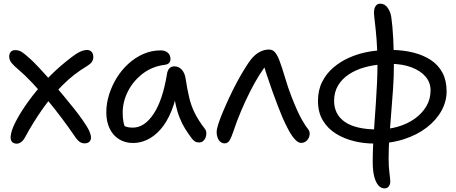

<svg xmlns="http://www.w3.org/2000/svg" viewBox="-20 -778 2512 1058"><path d="M71.6 13.8Q60 13.8 51.1 7.8Q42.2 1.8 39.4 -11.2Q36.6 -24.2 41.8 -45Q47.8 -73 72.7 -119.4Q97.6 -165.8 138 -221.6Q178.4 -277.4 231.4 -334.4Q284.4 -391.4 345.6 -440.4Q378 -466.8 398.8 -480.3Q419.6 -493.8 433.8 -498.2Q448 -502.6 459.6 -502.6Q474.8 -502.6 484.5 -492.6Q494.2 -482.6 494.2 -463.8Q494.2 -448.8 486 -436.9Q477.8 -425 459.4 -413.8Q386.8 -371 324.2 -308.2Q261.6 -245.4 210.4 -171.7Q159.2 -98 118.6 -22.4Q108.2 -3.2 95.9 5.3Q83.6 13.8 71.6 13.8ZM446.2 12Q431 12 418.1 3Q405.2 -6 388.2 -32.4Q356.8 -78.2 318.4 -129.4Q280 -180.6 238.6 -230.1Q197.2 -279.6 157 -322.3Q116.8 -365 81.6 -394.6Q57.4 -414.6 44 -431Q30.6 -447.4 30.6 -466.6Q30.6 -481 38.7 -491.4Q46.8 -501.8 64 -501.8Q84 -501.8 99.8 -491.7Q115.6 -481.6 145.4 -454.8Q165.6 -436.4 195.1 -405Q224.6 -373.6 258.3 -335Q292 -296.4 325.2 -256.5Q358.4 -216.6 386.9 -180.8Q415.4 -145 433.6 -118.8Q463 -76.6 472.2 -55.5Q481.4 -34.4 481.4 -20.4Q481.4 -5.2 472.1 3.4Q462.8 12 446.2 12Z M714.2 10Q669 10 635.6 -11Q602.2 -32 584 -70.1Q565.8 -108.2 565.8 -159Q565.8 -207 580.9 -255.9Q596 -304.8 623 -348.7Q650 -392.6 687.6 -426.8Q725.2 -461 770.2 -480.7Q815.2 -500.4 865.8 -500.4Q888.6 -500.4 904 -488.1Q919.4 -475.8 919.4 -452Q919.4 -439.8 911.9 -431.5Q904.4 -423.2 889 -421Q819 -412.4 766.6 -372.2Q714.2 -332 685.1 -274.9Q656 -217.8 656 -155.8Q656 -127.4 660.8 -103.9Q665.6 -80.4 682.6 -43.4L631 -111.8Q653.6 -89.2 669.4 -82Q685.2 -74.8 712.4 -74.8Q776.2 -74.8 826.6 -150.7Q877 -226.6 900.4 -372Q903.6 -390.8 913.7 -401.6Q923.8 -412.4 940.8 -412.4Q965.4 -412.4 982 -393.7Q998.6 -375 1002.8 -344.8Q1011.6 -287.4 1022.3 -241.6Q1033 -195.8 1053.1 -155.2Q1073.2 -114.6 1107.4 -70.2Q1116 -59.8 1116.9 -46.7Q1117.8 -33.6 1113.3 -21.2Q1108.8 -8.8 1099.5 -0.9Q1090.2 7 1077.2 7Q1063 7 1054.2 1.2Q1045.4 -4.6 1037.4 -14.4Q1017.8 -40.6 1000.8 -67.5Q983.8 -94.4 970 -128.9Q956.2 -163.4 946.3 -210.6Q936.4 -257.8 931.8 -323.4L964.6 -323.8Q951.4 -231.8 925.2 -167.6Q899 -103.4 864.2 -64.5Q829.4 -25.6 790.7 -7.8Q752 10 714.2 10Z M1218 12Q1204.4 12 1194.5 3.5Q1184.6 -5 1179.2 -19Q1173.8 -33 1173.8 -49.4Q1173.8 -67.2 1183.9 -97.5Q1194 -127.8 1210.3 -166.3Q1226.6 -204.8 1245 -244Q1264.2 -285.4 1285.9 -325.7Q1307.6 -366 1327.9 -398.7Q1348.2 -431.4 1362.6 -450Q1384.6 -477.8 1410.2 -491.4Q1435.8 -505 1461.8 -505Q1483 -505 1495.9 -489.1Q1508.8 -473.2 1518.4 -448.2Q1534.2 -407 1550.7 -350.5Q1567.2 -294 1586.8 -244Q1603.4 -202 1616.8 -172Q1630.2 -142 1642.1 -120.9Q1654 -99.8 1663.6 -85.4Q1674 -71.8 1680.2 -62.9Q1686.4 -54 1686.4 -43.4Q1686.4 -27.8 1680 -15.9Q1673.6 -4 1662.9 2.7Q1652.2 9.4 1638.8 9.4Q1623.4 9.4 1605.7 -9.5Q1588 -28.4 1570.8 -60.2Q1553.6 -92 1537.4 -128.8Q1527.8 -151.6 1512.5 -190.5Q1497.2 -229.4 1481.1 -274.9Q1465 -320.4 1451 -362.4Q1437 -404.4 1430 -431.8L1457 -432Q1434.4 -404.6 1408.8 -364Q1383.2 -323.4 1357.5 -272.4Q1331.8 -221.4 1307.8 -164.8Q1283.8 -108.2 1264.2 -48.8Q1256.2 -24.4 1246.2 -6.2Q1236.2 12 1218 12Z M2040.4 13Q1985 13 1930.6 -0.3Q1876.2 -13.6 1831.2 -41.4Q1786.2 -69.2 1759.2 -114Q1732.2 -158.8 1732.2 -222Q1732.2 -281.6 1755.5 -327.4Q1778.8 -373.2 1817 -405.7Q1855.2 -438.2 1901 -458.8Q1946.8 -479.4 1993.2 -489.3Q2039.6 -499.2 2078 -500.2L2092 -423.6Q2038.2 -420.8 1989.1 -407Q1940 -393.2 1902.2 -368.1Q1864.4 -343 1842.7 -306.6Q1821 -270.2 1821 -222Q1821 -186 1835.5 -156.8Q1850 -127.6 1879.5 -106.8Q1909 -86 1954.8 -75.3Q2000.6 -64.6 2062.4 -64.6Q2120.2 -64.6 2172.6 -79.9Q2225 -95.2 2265.2 -123.8Q2305.4 -152.4 2329 -191.8Q2352.6 -231.2 2352.6 -280.2Q2352.6 -323.8 2324.5 -356.3Q2296.4 -388.8 2246.2 -407.5Q2196 -426.2 2130 -426.2L2139 -502.8Q2204.2 -502 2258.9 -488Q2313.6 -474 2354.7 -446.8Q2395.8 -419.6 2418.4 -376.6Q2441 -333.6 2441 -274.2Q2441 -219.4 2412.8 -167.9Q2384.6 -116.4 2331.6 -75.4Q2278.6 -34.4 2205 -10.7Q2131.4 13 2040.4 13ZM2098.2 260Q2080 260 2065.5 244Q2051 228 2042.4 195.7Q2033.8 163.4 2033.8 114.2Q2033.8 66.8 2036.4 13.6Q2039 -39.6 2043.2 -95.9Q2047.4 -152.2 2051.1 -208.9Q2054.8 -265.6 2057.4 -319.3Q2060 -373 2060 -421.4Q2060 -499.6 2055.2 -558.7Q2050.4 -617.8 2045.6 -656.1Q2040.8 -694.4 2040.8 -708.2Q2040.8 -730.8 2049.7 -744.3Q2058.6 -757.8 2074.6 -757.8Q2100.8 -757.8 2116.5 -734.6Q2132.2 -711.4 2136.2 -683.6Q2143 -636.6 2146.7 -567.3Q2150.4 -498 2150.4 -415Q2150.4 -357 2146.1 -291.1Q2141.8 -225.2 2135.9 -157.4Q2130 -89.6 2125.7 -25.2Q2121.4 39.2 2121.4 94.2Q2121.4 140 2126 174.9Q2130.6 209.8 2130.6 222.6Q2130.6 237.4 2122.4 248.7Q2114.2 260 2098.2 260Z"/></svg>

Font: Shantell Sans Light
Style: Regular
Weight: 300
Designer: Stephen Nixon, Anya Danilova, Shantell Martin
Foundry: Arrow Type
Version: Version 1.011;[c5ecc13dd]